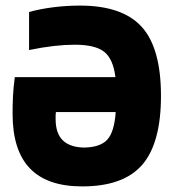

<svg xmlns="http://www.w3.org/2000/svg" viewBox="-20 -657 623 687"><path d="M266 -637Q418 -637 487 -561Q556 -485 556 -314Q556 -145 489 -67.5Q422 10 274 10Q149 10 87 -54.5Q25 -119 25 -250Q25 -284 26.5 -313.5Q28 -343 33 -381H393Q385 -446 353 -471.5Q321 -497 247 -497Q213 -497 173 -492.5Q133 -488 84 -478V-614Q123 -625 170.5 -631Q218 -637 266 -637ZM179 -231Q179 -180 204.5 -155Q230 -130 281 -129Q339 -130 364 -157.5Q389 -185 394 -256H180Q179 -248 179 -244.5Q179 -241 179 -231Z"/></svg>

Font: Blinker
Style: Bold
Weight: 700
Designer: Juergen Huber
Foundry: supertype
Version: Version 1.015;PS 1.15;hotconv 1.0.88;makeotf.lib2.5.647800; 